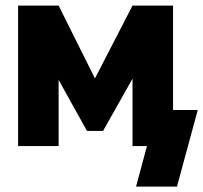

<svg xmlns="http://www.w3.org/2000/svg" viewBox="-20 -528 735 694"><path d="M323.2 -244.6 191.9 -507.8H45.4V0H191.9V-239.3L294.4 -54.7H352.5L459 -243.7V0H511.2L471.7 146.5H619.6L694.8 -130.4H605.5V-507.8H459Z"/></svg>

Font: Giphurs ExtraBold
Style: Regular
Weight: 800
Version: Version 1.000